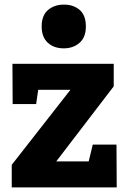

<svg xmlns="http://www.w3.org/2000/svg" viewBox="-20 -814 555 834"><path d="M486 -186 487 0H31V-98L311 -456L333 -424H106L151 -459L137 -362H35L34 -537H474V-439L190 -68L186 -113H396L354 -67L383 -186ZM257 -604Q214 -604 187.5 -628.5Q161 -653 161 -699Q161 -747 188.5 -770.5Q216 -794 258 -794Q299 -794 326 -771Q353 -748 353 -699Q353 -652 325.5 -628Q298 -604 257 -604Z"/></svg>

Font: Bitter Thin ExtraBold
Style: Regular
Weight: 800
Version: Version 3.020